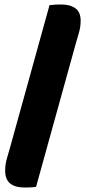

<svg xmlns="http://www.w3.org/2000/svg" viewBox="-20 -728 383 857"><path d="M141 106Q127 108 114 108.5Q101 109 90 109Q48 109 25.5 91Q3 73 3 33Q3 6 11 -21.5Q19 -49 25 -70L201 -705Q216 -707 229 -707.5Q242 -708 253 -708Q293 -708 316.5 -691Q340 -674 340 -636Q340 -607 332 -581Q324 -555 317 -529Z"/></svg>

Font: Baloo Thambi 2 ExtraBold
Style: Regular
Weight: 800
Designer: Aadarsh Rajan and Ek Type
Foundry: Ek Type
Version: Version 1.640;hotconv 1.0.111;makeotfexe 2.5.65597; ttfautoh